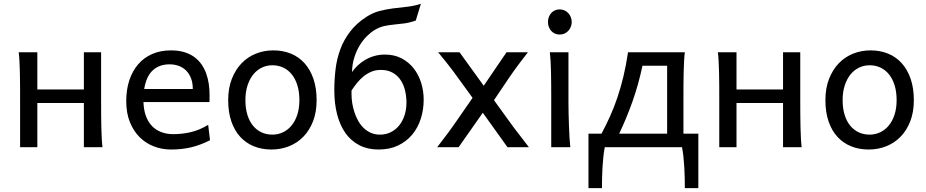

<svg xmlns="http://www.w3.org/2000/svg" viewBox="-20 -772 4859 1007"><path d="M85.4 -258.8Q85.4 -294.4 85.2 -329.1Q85 -363.8 84.2 -394.8Q83.5 -425.8 82 -452.4Q80.6 -479 78.1 -498H175.8V-302.7H419.9V-498H510.3V-239.3Q510.3 -203.6 510.5 -168.9Q510.7 -134.3 511.5 -103Q512.2 -71.8 513.7 -45.4Q515.1 -19 517.6 0H419.9V-231.9H175.8V0H85.4Z M732.4 -236.8Q733.9 -193.8 745.8 -162.1Q757.8 -130.4 778.6 -109.6Q799.3 -88.9 827.4 -78.6Q855.5 -68.4 888.7 -68.4Q936 -68.4 981.4 -79.1Q1026.9 -89.8 1071.8 -117.2L1081.5 -36.6Q1055.7 -23.4 1030.8 -14.2Q1005.9 -4.9 981 1Q956.1 6.8 930.4 9.5Q904.8 12.2 876.5 12.2Q829.6 12.2 787.1 -4.2Q744.6 -20.5 712.4 -52.5Q680.2 -84.5 661.1 -131.8Q642.1 -179.2 642.1 -241.7Q642.1 -302.2 658.4 -351.3Q674.8 -400.4 705.1 -435.3Q735.4 -470.2 778.8 -489Q822.3 -507.8 876.5 -507.8Q916.5 -507.8 947.3 -498.3Q978 -488.8 1000.5 -471.9Q1022.9 -455.1 1038.1 -432.6Q1053.2 -410.2 1062.3 -384.3Q1071.3 -358.4 1075.2 -330.3Q1079.1 -302.2 1079.1 -274.9V-255.9Q1079.1 -243.7 1078.6 -236.8ZM991.2 -305.2Q991.2 -336.4 982.2 -360.6Q973.1 -384.8 956.8 -401.4Q940.4 -418 918 -426.3Q895.5 -434.6 869.1 -434.6Q815.4 -434.6 781.2 -403.1Q747.1 -371.6 736.3 -305.2Z M1267.1 -246.6Q1267.1 -204.1 1277.3 -170.4Q1287.6 -136.7 1306.4 -113.5Q1325.2 -90.3 1351.1 -78.1Q1377 -65.9 1408.7 -65.9Q1438 -65.9 1463.9 -78.1Q1489.7 -90.3 1509 -113.5Q1528.3 -136.7 1539.3 -170.4Q1550.3 -204.1 1550.3 -246.6Q1550.3 -289.6 1540 -323.5Q1529.8 -357.4 1511 -381.1Q1492.2 -404.8 1466.1 -417.2Q1439.9 -429.7 1408.7 -429.7Q1378.9 -429.7 1353 -417.2Q1327.1 -404.8 1308.1 -381.1Q1289.1 -357.4 1278.1 -323.5Q1267.1 -289.6 1267.1 -246.6ZM1176.8 -246.6Q1176.8 -309.6 1195.8 -358.2Q1214.8 -406.7 1247.1 -440.2Q1279.3 -473.6 1322.3 -490.7Q1365.2 -507.8 1413.6 -507.8Q1463.9 -507.8 1505.6 -490.7Q1547.4 -473.6 1577.4 -440.2Q1607.4 -406.7 1624 -358.2Q1640.6 -309.6 1640.6 -246.6Q1640.6 -183.6 1621.6 -135.3Q1602.5 -86.9 1570.3 -54.2Q1538.1 -21.5 1495.1 -4.6Q1452.1 12.2 1403.8 12.2Q1353.5 12.2 1311.8 -4.6Q1270 -21.5 1240 -54.2Q1210 -86.9 1193.4 -135.3Q1176.8 -183.6 1176.8 -246.6Z M1977.5 -405.3Q1950.2 -405.3 1928 -396Q1905.8 -386.7 1887 -371.6Q1868.2 -356.4 1852.5 -336.9Q1836.9 -317.4 1823.7 -297.4V-275.9Q1823.7 -254.9 1827.4 -231.2Q1831.1 -207.5 1838.6 -184.3Q1846.2 -161.1 1857.9 -139.6Q1869.6 -118.2 1886.2 -101.8Q1902.8 -85.4 1924.3 -75.7Q1945.8 -65.9 1972.7 -65.9Q2003.9 -65.9 2029.5 -78.6Q2055.2 -91.3 2073.5 -114Q2091.8 -136.7 2101.8 -167.5Q2111.8 -198.2 2111.8 -234.4Q2111.8 -265.6 2104.7 -296.1Q2097.7 -326.7 2082 -350.8Q2066.4 -375 2040.5 -390.1Q2014.6 -405.3 1977.5 -405.3ZM2202.1 -249Q2202.1 -196.8 2187 -149.4Q2171.9 -102.1 2142.1 -66.2Q2112.3 -30.3 2068.1 -9Q2023.9 12.2 1965.3 12.2Q1908.2 12.2 1864.7 -10.3Q1821.3 -32.7 1792.2 -73.5Q1763.2 -114.3 1748.3 -171.4Q1733.4 -228.5 1733.4 -297.9Q1733.4 -354.5 1740 -409.2Q1746.6 -463.9 1764.9 -513.4Q1783.2 -563 1816.2 -606.2Q1849.1 -649.4 1901.9 -683.6Q1935.1 -705.1 1969.7 -714.1Q2004.4 -723.1 2040.3 -727.8Q2076.2 -732.4 2113 -736.3Q2149.9 -740.2 2187.5 -752L2160.6 -664.1Q2128.4 -652.8 2100.1 -649.2Q2071.8 -645.5 2045.7 -643.1Q2019.5 -640.6 1995.1 -635.3Q1970.7 -629.9 1945.8 -615.2Q1924.8 -602.5 1903.8 -581.8Q1882.8 -561 1866 -533Q1849.1 -504.9 1838.1 -470Q1827.1 -435.1 1826.2 -394Q1838.4 -411.6 1855.7 -428.2Q1873 -444.8 1895 -457.8Q1917 -470.7 1943.1 -478.3Q1969.2 -485.8 1999.5 -485.8Q2047.4 -485.8 2085 -466.6Q2122.6 -447.3 2148.7 -414.6Q2174.8 -381.8 2188.5 -338.9Q2202.1 -295.9 2202.1 -249Z M2749 -498Q2730 -473.6 2716.8 -456.3Q2703.6 -439 2692.9 -424.6Q2682.1 -410.2 2672.6 -396.5Q2663.1 -382.8 2651.4 -366.2L2570.8 -246.6L2653.8 -131.8Q2667 -113.3 2676.8 -100.3Q2686.5 -87.4 2697.3 -73.7Q2708 -60.1 2720.9 -43Q2733.9 -25.9 2753.9 0H2641.6L2512.2 -180.7L2385.3 0H2272.9Q2293 -26.4 2306.6 -44.2Q2320.3 -62 2330.8 -76.2Q2341.3 -90.3 2350.3 -103Q2359.4 -115.7 2370.6 -131.8L2458.5 -258.8L2380.4 -366.2Q2368.2 -383.3 2358.2 -396.7Q2348.1 -410.2 2336.9 -424.6Q2325.7 -439 2311.8 -456.3Q2297.9 -473.6 2277.8 -498H2390.1L2517.1 -322.3L2636.7 -498Z M2854 -656.7Q2854 -670.4 2858.4 -682.4Q2862.8 -694.3 2870.8 -703.4Q2878.9 -712.4 2890.1 -717.5Q2901.4 -722.7 2915 -722.7Q2928.7 -722.7 2940.4 -717.5Q2952.1 -712.4 2960.4 -703.4Q2968.8 -694.3 2973.6 -682.4Q2978.5 -670.4 2978.5 -656.7Q2978.5 -643.1 2973.6 -631.1Q2968.8 -619.1 2960.4 -610.1Q2952.1 -601.1 2940.4 -595.9Q2928.7 -590.8 2915 -590.8Q2901.4 -590.8 2890.1 -595.9Q2878.9 -601.1 2870.8 -610.1Q2862.8 -619.1 2858.4 -631.1Q2854 -643.1 2854 -656.7ZM2961.4 -231.9Q2961.4 -208.5 2962.2 -176.5Q2962.9 -144.5 2964.1 -111.8Q2965.3 -79.1 2967 -49.3Q2968.8 -19.5 2971.2 0H2871.1V-258.8Q2871.1 -294.4 2870.8 -329.1Q2870.6 -363.8 2869.9 -394.8Q2869.1 -425.8 2867.7 -452.4Q2866.2 -479 2863.8 -498H2961.4Z M3479 -70.8V-427.2H3349.6Q3328.6 -328.1 3297.6 -240.7Q3266.6 -153.3 3227.5 -70.8ZM3134.8 -70.8Q3158.7 -115.7 3179.7 -162.4Q3200.7 -209 3218.3 -261Q3235.8 -313 3249.8 -371.3Q3263.7 -429.7 3273.9 -498H3571.8Q3569.3 -479 3567.9 -452.4Q3566.4 -425.8 3565.7 -394.8Q3564.9 -363.8 3564.7 -329.1Q3564.5 -294.4 3564.5 -258.8V-70.8H3642.6V214.8H3571.8Q3571.8 191.4 3571.3 163.6Q3570.8 135.7 3569.1 106.9Q3567.4 78.1 3564.5 50.5Q3561.5 22.9 3557.1 0H3151.9Q3147.5 22.9 3144.5 50.5Q3141.6 78.1 3139.9 106.9Q3138.2 135.7 3137.7 163.6Q3137.2 191.4 3137.2 214.8H3066.4V-70.8Z M3752.4 -258.8Q3752.4 -294.4 3752.2 -329.1Q3752 -363.8 3751.2 -394.8Q3750.5 -425.8 3749 -452.4Q3747.6 -479 3745.1 -498H3842.8V-302.7H4086.9V-498H4177.2V-239.3Q4177.2 -203.6 4177.5 -168.9Q4177.7 -134.3 4178.5 -103Q4179.2 -71.8 4180.7 -45.4Q4182.1 -19 4184.6 0H4086.9V-231.9H3842.8V0H3752.4Z M4399.4 -246.6Q4399.4 -204.1 4409.7 -170.4Q4419.9 -136.7 4438.7 -113.5Q4457.5 -90.3 4483.4 -78.1Q4509.3 -65.9 4541 -65.9Q4570.3 -65.9 4596.2 -78.1Q4622.1 -90.3 4641.4 -113.5Q4660.6 -136.7 4671.6 -170.4Q4682.6 -204.1 4682.6 -246.6Q4682.6 -289.6 4672.4 -323.5Q4662.1 -357.4 4643.3 -381.1Q4624.5 -404.8 4598.4 -417.2Q4572.3 -429.7 4541 -429.7Q4511.2 -429.7 4485.4 -417.2Q4459.5 -404.8 4440.4 -381.1Q4421.4 -357.4 4410.4 -323.5Q4399.4 -289.6 4399.4 -246.6ZM4309.1 -246.6Q4309.1 -309.6 4328.1 -358.2Q4347.2 -406.7 4379.4 -440.2Q4411.6 -473.6 4454.6 -490.7Q4497.6 -507.8 4545.9 -507.8Q4596.2 -507.8 4637.9 -490.7Q4679.7 -473.6 4709.7 -440.2Q4739.7 -406.7 4756.3 -358.2Q4772.9 -309.6 4772.9 -246.6Q4772.9 -183.6 4753.9 -135.3Q4734.9 -86.9 4702.6 -54.2Q4670.4 -21.5 4627.4 -4.6Q4584.5 12.2 4536.1 12.2Q4485.8 12.2 4444.1 -4.6Q4402.3 -21.5 4372.3 -54.2Q4342.3 -86.9 4325.7 -135.3Q4309.1 -183.6 4309.1 -246.6Z"/></svg>

Font: Andika Cyr
Style: Regular
Weight: 400
Designer: Victor Gaultney, Annie Olsen, Julie Remington, Don Collingsworth, Eric Hays, Becca Hirsbrunner
Foundry: SIL International
Version: Version 5.000